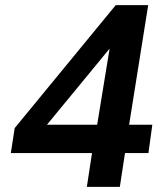

<svg xmlns="http://www.w3.org/2000/svg" viewBox="-20 -725 640 745"><path d="M317 0 337 -131H22L37 -228L429 -705H555L481 -241H571L556 -131H465L445 0ZM357 -241 408 -553H419L140 -214L139 -241Z"/></svg>

Font: Nunito Sans 9pt
Style: Bold Italic
Weight: 700
Italic angle: -9°
Version: Version 3.101;gftools[0.9.27]